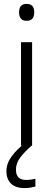

<svg xmlns="http://www.w3.org/2000/svg" viewBox="-20 -749 273 987"><path d="M117 -729Q156 -729 156 -686Q156 -642 117 -642Q78 -642 78 -686Q78 -729 117 -729ZM145 -532V0H88V-532ZM62 123Q62 176 114 176Q129 176 141 174Q153 172 162 170V210Q150 213 136.5 215.5Q123 218 106 218Q62 218 37.5 195.5Q13 173 13 130Q13 91 40.5 54Q68 17 109 -13L142 0Q108 30 85 59.5Q62 89 62 123Z"/></svg>

Font: Noto Sans Arabic UI Lt
Style: Regular
Weight: 300
Designer: Monotype Design Team, Nadine Chahine and Nizar Qandah
Foundry: Monotype Imaging Inc.
Version: Version 2.010; ttfautohint (v1.8.4.7-5d5b)